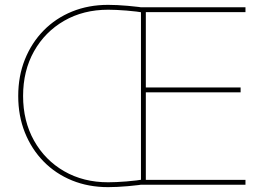

<svg xmlns="http://www.w3.org/2000/svg" viewBox="-20 -760 1113 790"><path d="M425 10Q344 10 276.5 -17.5Q209 -45 159.5 -95.5Q110 -146 82.5 -214.5Q55 -283 55 -365Q55 -447 82.5 -515.5Q110 -584 159.5 -634.5Q209 -685 276.5 -712.5Q344 -740 425 -740Q460 -740 506.5 -736Q553 -732 587 -726L578 -707Q544 -713 500.5 -716.5Q457 -720 425 -720Q323 -720 244 -674.5Q165 -629 120 -549Q75 -469 75 -365Q75 -262 120 -181.5Q165 -101 244 -55.5Q323 -10 425 -10Q457 -10 500.5 -13.5Q544 -17 578 -23L587 -4Q553 2 506.5 6Q460 10 425 10ZM560 0V-730H990V-710H580V-400H970V-380H580V-20H990V0Z"/></svg>

Font: M PLUS 2 Thin
Style: Regular
Weight: 100
Designer: Coji Morishita
Foundry: UNDERFOREST DESIGN
Version: Version 1.001